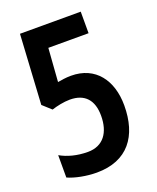

<svg xmlns="http://www.w3.org/2000/svg" viewBox="-136 -861 726 888"><g transform="rotate(-20 227.0 -417.5)"><path d="M186 -55C339 -55 411 -154 411 -304C411 -428 346 -517 226 -517C200 -517 179 -513 160 -510L172 -674H370V-780H71L51 -437L93 -399C117 -407 153 -415 183 -415C257 -415 294 -372 294 -296C294 -214 256 -159 180 -159C126 -159 80 -172 45 -192V-82C80 -66 136 -55 186 -55Z"/></g></svg>

Font: Noto Sans Malayalam UI ExtraCondensed SemiBold
Style: Regular
Weight: 600
Width: 2
Designer: Jelle Bosma - Monotype Design Team
Foundry: Monotype Imaging Inc.
Version: Version 2.104